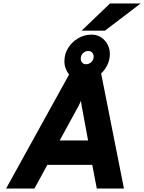

<svg xmlns="http://www.w3.org/2000/svg" viewBox="-20 -1082 828 1103"><path d="M15 1 377 -654Q364.5 -669 357.2 -688.8Q350 -708.5 350 -730Q350 -772.5 372 -807.2Q394 -842 429.5 -862.5Q465 -883 505 -883Q551.5 -883 581.2 -850Q611 -817 611 -772Q611 -739 597.2 -710Q583.5 -681 561 -660L692 1H536L510 -135H252L178 1ZM323 -275H486L454 -448Q452.5 -455 450.8 -465.2Q449 -475.5 447.5 -485.8Q446 -496 445 -503Q442.5 -497 437.8 -486.8Q433 -476.5 427.8 -466.5Q422.5 -456.5 419 -451ZM475 -713Q491 -713 504.5 -725.2Q518 -737.5 518 -757Q518 -770.5 509.8 -779.8Q501.5 -789 487 -789Q470 -789 457 -776.8Q444 -764.5 444 -745Q444 -731.5 452 -722.2Q460 -713 475 -713ZM449 -906 612 -1062H788L583 -906Z"/></svg>

Font: Overpass Black
Style: Italic
Weight: 900
Italic angle: -10°
Designer: Delve Withrington, Dave Bailey, Thomas Jockin
Foundry: Delve Fonts LLC
Version: Version 4.000